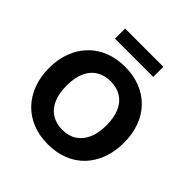

<svg xmlns="http://www.w3.org/2000/svg" viewBox="-229 -1079 1274 1274"><g transform="rotate(45 408.0 -442.0)"><path d="M408 11Q329 11 264 -15Q199 -41 153 -89Q107 -137 81.5 -204Q56 -271 56 -353Q56 -436 81.5 -502.5Q107 -569 153.5 -617Q200 -665 264.5 -690.5Q329 -716 408 -716Q487 -716 551.5 -690.5Q616 -665 662.5 -617.5Q709 -570 734 -503Q759 -436 759 -354Q759 -271 734 -204Q709 -137 663 -88.5Q617 -40 552 -14.5Q487 11 408 11ZM408 -125Q467 -125 508.5 -152Q550 -179 572.5 -230Q595 -281 595 -353Q595 -426 573 -476.5Q551 -527 509 -553.5Q467 -580 408 -580Q350 -580 307.5 -553.5Q265 -527 243 -476.5Q221 -426 221 -353Q221 -281 243 -230Q265 -179 307.5 -152Q350 -125 408 -125ZM228 -800V-895H587V-800Z"/></g></svg>

Font: Nunito Sans 10pt ExtraBold
Style: Regular
Weight: 800
Designer: Vernon Adams
Foundry: Vernon Adams
Version: Version 3.101;gftools[0.9.27]